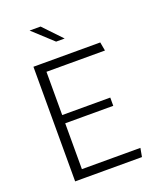

<svg xmlns="http://www.w3.org/2000/svg" viewBox="-168 -1045 956 1149"><g transform="rotate(-20 310.0 -471.0)"><path d="M108.5 0V-730H171.5V0ZM534 0H151V-55H544ZM477.5 -347H151V-399.5H477.5ZM151 -675V-730H534L544 -675ZM287.5 -825 161 -941.5H231L342 -825Z"/></g></svg>

Font: Monaspace Argon Var ExtraLight
Style: Regular
Weight: 200
Designer: Riley Cran and the Lettermatic Team
Version: Version 1.200 (Monaspace Argon Var)